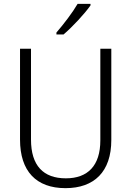

<svg xmlns="http://www.w3.org/2000/svg" viewBox="-20 -967 682 997"><path d="M450 -939V-947H383C357 -902 311 -842 273 -798V-788H310C356 -827 420 -896 450 -939ZM558 -240V-714H501V-238C501 -107 436 -41 322 -41C205 -41 141 -107 141 -242V-714H84V-242C84 -78 168 10 320 10C469 10 558 -75 558 -240Z"/></svg>

Font: Noto Sans Telugu SemiCondensed Light
Style: Regular
Weight: 300
Width: 4
Designer: Jelle Bosma - Monotype Design Team
Foundry: Monotype Imaging Inc.
Version: Version 2.005